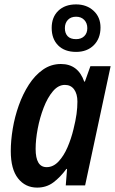

<svg xmlns="http://www.w3.org/2000/svg" viewBox="-20 -843 525 873"><path d="M149 10Q95 10 62 -32Q29 -74 29 -156Q29 -204 38 -258Q47 -312 65.5 -364Q84 -416 111.5 -458.5Q139 -501 175.5 -526.5Q212 -552 257 -552Q335 -552 363 -472H366L391 -542H483L367 0H279L285 -75H282Q254 -37 222.5 -13.5Q191 10 149 10ZM192 -83Q222 -83 246 -108.5Q270 -134 287 -173.5Q304 -213 314 -255Q324 -295 328 -324.5Q332 -354 332 -381Q332 -416 317 -436.5Q302 -457 275 -457Q245 -457 220.5 -428Q196 -399 178.5 -353.5Q161 -308 151.5 -258Q142 -208 142 -166Q142 -83 192 -83ZM326 -607Q274 -607 244.5 -636.5Q215 -666 215 -716Q215 -765 245 -794Q275 -823 326 -823Q374 -823 405.5 -794Q437 -765 437 -718Q437 -668 406.5 -637.5Q376 -607 326 -607ZM326 -665Q349 -665 363 -678.5Q377 -692 377 -715Q377 -738 363 -752.5Q349 -767 326 -767Q302 -767 288.5 -752.5Q275 -738 275 -715Q275 -692 287.5 -678.5Q300 -665 326 -665Z"/></svg>

Font: Noto Sans Condensed SemiBold
Style: Italic
Weight: 600
Width: 3
Italic angle: -12°
Designer: Monotype Design Team
Foundry: Monotype Imaging Inc.
Version: Version 2.013; ttfautohint (v1.8.4.7-5d5b)